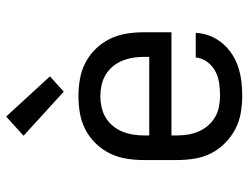

<svg xmlns="http://www.w3.org/2000/svg" viewBox="-114 -706 827 640"><g transform="rotate(-90 300.0 -385.5)"><path d="M302 8Q273 8 244 3Q215 -2 189.5 -15.5Q164 -29 143 -50Q122 -71 109 -97Q96 -123 91.5 -152Q87 -181 87 -210V-320Q87 -349 91.5 -377.5Q96 -406 108.5 -432Q121 -458 141.5 -479.5Q162 -501 188 -514.5Q214 -528 242.5 -533Q271 -538 300 -538Q329 -538 357.5 -533Q386 -528 412 -514.5Q438 -501 458.5 -479.5Q479 -458 491.5 -432Q504 -406 508.5 -377.5Q513 -349 513 -320V-228H169V-210Q169 -191 172 -172.5Q175 -154 182.5 -137Q190 -120 202 -106Q214 -92 230.5 -82.5Q247 -73 265.5 -69.5Q284 -66 302 -66Q323 -66 343.5 -69Q364 -72 382.5 -81.5Q401 -91 414 -108.5Q427 -126 429 -147H511Q510 -123 501 -100Q492 -77 476.5 -58.5Q461 -40 440.5 -26.5Q420 -13 397 -5.5Q374 2 350 5Q326 8 302 8ZM431 -302V-320Q431 -338 428 -356.5Q425 -375 418 -392Q411 -409 399 -423.5Q387 -438 371 -447.5Q355 -457 336.5 -461Q318 -465 300 -465Q282 -465 263.5 -461Q245 -457 229 -447.5Q213 -438 201 -423.5Q189 -409 182 -392Q175 -375 172 -356.5Q169 -338 169 -320V-302ZM315 -587 168 -721 232 -779 366 -633Z"/></g></svg>

Font: Iosevka Slab Extended
Style: Regular
Weight: 400
Width: 7
Monospace: yes
Designer: Belleve Invis
Foundry: Belleve Invis
Version: Version 11.1.1; ttfautohint (v1.8.3)